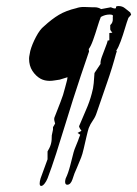

<svg xmlns="http://www.w3.org/2000/svg" viewBox="-20 -407 453 634"><path d="M219 186Q213 203 202 203Q195 203 195 193Q195 191 195.5 188Q196 185 197 182Q205 166 212 139Q219 112 223 96Q225 88 232 71.5Q239 55 241 48Q243 42 245 38L236 32L249 25Q246 21 244 17.5Q242 14 241 10Q252 -17 264 -44Q276 -71 283 -98Q288 -115 289.5 -132.5Q291 -150 292 -166L312 -196Q311 -204 316 -218.5Q321 -233 327.5 -249Q334 -265 336 -274L340 -273L341 -275V-298L351 -299Q344 -307 344 -310.5Q344 -314 344 -324Q350 -330 351 -334Q353 -340 352.5 -345Q352 -350 353 -355Q352 -359 342 -359Q327 -359 313 -351Q308 -339 301.5 -317.5Q295 -296 287.5 -275Q280 -254 273 -245L274 -237Q260 -197 247 -157.5Q234 -118 221 -78Q210 -44 195.5 4Q181 52 165.5 100Q150 148 137 182Q133 192 127 199.5Q121 207 116 207Q111 207 111 199Q111 192 114 182L137 119V93Q140 88 143 82Q146 76 148 69Q150 62 150.5 54.5Q151 47 151 40L155 21V13L162 1Q161 -3 159.5 -8.5Q158 -14 160 -20L161 -22Q170 -46 179.5 -69.5Q189 -93 195 -118Q197 -127 199.5 -135Q202 -143 203 -152L177 -144Q169 -143 160.5 -141.5Q152 -140 144 -140Q127 -140 114 -147Q98 -156 87 -173Q76 -190 76 -213Q76 -219 77.5 -225.5Q79 -232 80 -239Q86 -261 99 -285.5Q112 -310 125 -320Q151 -344 174.5 -358Q198 -372 232 -380Q243 -384 257 -384Q265 -384 271.5 -383.5Q278 -383 285 -383H293Q304 -383 314 -377L346 -383Q355 -379 359 -379Q364 -379 363 -383Q362 -387 372 -387Q384 -387 393 -379.5Q402 -372 410 -366Q413 -360 413 -359Q413 -358 411 -356Q409 -354 404 -348Q399 -335 392.5 -313Q386 -291 378.5 -270.5Q371 -250 364 -240Q367 -237 364 -233Q351 -184 333.5 -134Q316 -84 299 -34Q295 -21 286.5 -9Q278 3 273 16Q270 25 265.5 44.5Q261 64 256.5 83.5Q252 103 248 113Q239 136 234 147Q229 158 226 165.5Q223 173 219 186Z"/></svg>

Font: Kolker Brush
Style: Regular
Weight: 400
Designer: Robert E. Leuschke
Foundry: Robert E. Leuschke
Version: Version 1.010; ttfautohint (v1.8.3)